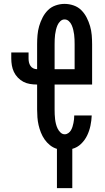

<svg xmlns="http://www.w3.org/2000/svg" viewBox="-20 -763 540 988"><path d="M273 205V3Q253 -3 237 -16Q221 -29 209.5 -45.5Q198 -62 190.5 -81Q183 -100 178.5 -119.5Q174 -139 172.5 -159.5Q171 -180 171 -200V-328H170Q152 -328 134 -331Q116 -334 100.5 -342Q85 -350 72 -363.5Q59 -377 51.5 -393Q44 -409 41 -426.5Q38 -444 38 -462V-493H127V-462Q127 -452 129 -442.5Q131 -433 136.5 -424.5Q142 -416 151 -411.5Q160 -407 170 -407H171V-535Q171 -559 173 -582.5Q175 -606 181.5 -628.5Q188 -651 199 -672.5Q210 -694 226.5 -710.5Q243 -727 266 -735Q289 -743 312 -743Q336 -743 359 -735Q382 -727 398.5 -710.5Q415 -694 426 -672.5Q437 -651 443.5 -628.5Q450 -606 452 -582.5Q454 -559 454 -535V-328H261V-200Q261 -187 261.5 -174.5Q262 -162 263.5 -149.5Q265 -137 268 -125Q271 -113 276.5 -101.5Q282 -90 291.5 -81Q301 -72 313 -72Q323 -72 331.5 -78Q340 -84 345 -92.5Q350 -101 353 -110.5Q356 -120 358 -130Q360 -140 361 -149.5Q362 -159 362 -169H452Q451 -143 445.5 -116.5Q440 -90 428.5 -66Q417 -42 397.5 -23Q378 -4 352 3V205ZM364 -407V-535Q364 -548 363.5 -560.5Q363 -573 361.5 -585Q360 -597 357 -609.5Q354 -622 349 -633.5Q344 -645 334.5 -654Q325 -663 312 -663Q300 -663 290.5 -654Q281 -645 276 -633.5Q271 -622 268 -609.5Q265 -597 263.5 -585Q262 -573 261.5 -560.5Q261 -548 261 -535V-407Z"/></svg>

Font: Iosevka Slab Medium
Style: Regular
Weight: 500
Monospace: yes
Designer: Belleve Invis
Foundry: Belleve Invis
Version: Version 11.1.1; ttfautohint (v1.8.3)